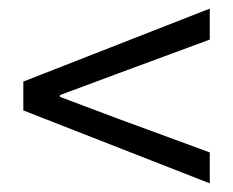

<svg xmlns="http://www.w3.org/2000/svg" viewBox="-20 -553 537 442"><path d="M33.7 -365.2 462.9 -533.2V-461.9L251.5 -383.8L117.7 -334V-330.1L251.5 -279.8L462.9 -202.1V-130.9L33.7 -298.8Z"/></svg>

Font: Pyidaungsu ZawDecode
Style: Regular
Weight: 400
Designer: Sun Tun
Foundry: Your Own Font Foundry
Version: Version 2.50